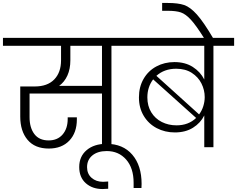

<svg xmlns="http://www.w3.org/2000/svg" viewBox="-49 -996 1604 1299"><path d="M846 -686H705V0H641V-363H151V-203Q151 -132 183.5 -89Q216 -46 280 -46Q340 -46 374.5 -86Q409 -126 409 -191V-202H471V-188Q471 -98 420 -44.5Q369 9 281 9Q187 9 137.5 -50Q88 -109 88 -207V-411H186Q272 -411 318 -458.5Q364 -506 364 -588V-686H-29V-740H846ZM641 -686H427V-588Q427 -529 407 -485Q387 -441 351 -415H641Z M683 281Q657 283 645 283Q576 283 531.5 243.5Q487 204 487 134Q487 62 537.5 19.5Q588 -23 671 -23Q783 -23 846 50.5Q909 124 909 248Q909 267 908 276H855V241Q855 141 804.5 83.5Q754 26 673 26Q612 26 576 55.5Q540 85 540 135Q540 180 570.5 207Q601 234 648 234Q657 234 683 232Z M1535 -740V-686H1395V0H1333V-215Q1308 -164 1257 -132Q1206 -100 1134 -100Q1067 -100 1011.5 -129Q956 -158 923.5 -212Q891 -266 891 -337Q891 -408 922.5 -462.5Q954 -517 1009 -546.5Q1064 -576 1131 -576Q1204 -576 1255.5 -543Q1307 -510 1333 -458V-686H788V-740ZM1143 -531Q1063 -531 1009 -483L1298 -222Q1317 -247 1326.5 -278Q1336 -309 1336 -339Q1336 -387 1314 -431Q1292 -475 1248.5 -503Q1205 -531 1143 -531ZM948 -337Q948 -279 974.5 -236Q1001 -193 1046 -170.5Q1091 -148 1145 -148Q1226 -148 1278 -198L987 -459Q948 -407 948 -337Z M1333 -736Q1278 -824 1242.5 -862.5Q1207 -901 1174.5 -912Q1142 -923 1086 -923H1048V-976H1085Q1156 -976 1197 -962Q1238 -948 1283 -898Q1328 -848 1394 -736Z"/></svg>

Font: A Bank Premium Light
Style: Regular
Weight: 300
Designer: Ninad Kale (Devanagari), Jonny Pinhorn (Latin), Htun Naung (Myanmar)
Foundry: Indian Type Foundry
Version: 4.004